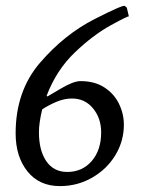

<svg xmlns="http://www.w3.org/2000/svg" viewBox="-20 -619 477 651"><path d="M138 -294 141 -292Q143 -293 186 -318.5Q229 -344 253 -344Q301 -344 334 -322.5Q367 -301 383.5 -267Q400 -233 400 -196Q400 -141 371.5 -93.5Q343 -46 293 -17Q243 12 183 12Q113 12 73 -38Q33 -88 33 -167Q33 -310 115.5 -406Q198 -502 301 -554.5Q404 -607 404 -598L410 -593L417 -563Q417 -567 356 -533.5Q295 -500 233 -440.5Q171 -381 138 -294ZM123 -248Q112 -202 112 -171Q112 -109 137 -72.5Q162 -36 208 -36Q259 -36 291 -73Q323 -110 323 -170Q323 -218 295.5 -251.5Q268 -285 224 -285Q197 -285 169.5 -273Q142 -261 123 -248Z"/></svg>

Font: Alegreya SC
Style: Italic
Weight: 400
Italic angle: -7°
Designer: Juan Pablo del Peral
Foundry: Huerta Tipografica
Version: Version 2.007; ttfautohint (v1.6)